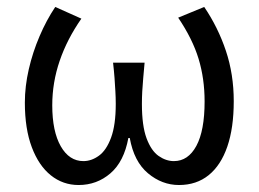

<svg xmlns="http://www.w3.org/2000/svg" viewBox="-20 -518 741 550"><path d="M205.2 12Q160.3 12 125.6 -15.8Q91 -43.5 71.1 -96.3Q51.2 -149.1 51.2 -224Q51.2 -270.7 62.4 -319.4Q73.6 -368.2 93.3 -414.2Q112.9 -460.2 138.3 -498.1L213.1 -464.6Q172.2 -405.9 151 -343.9Q129.7 -281.8 129.7 -216.3Q129.7 -141.8 154 -99.1Q178.3 -56.5 218.9 -56.5Q242.1 -56.5 263.4 -72Q284.8 -87.5 298.2 -123.8Q311.6 -160 311.6 -220.3Q311.6 -238.6 310.5 -256.5Q309.5 -274.4 308.1 -294.5Q306.6 -314.7 303.9 -338.4H394.2Q392.1 -314.7 390.3 -294.5Q388.6 -274.4 387.5 -256.5Q386.5 -238.6 386.5 -220.3Q386.5 -157.8 399.8 -121.9Q413.2 -86.1 434.3 -71.3Q455.4 -56.5 478.2 -56.5Q518.9 -56.5 542.5 -100.1Q566.1 -143.7 566.1 -227.5Q566.1 -292.6 548.9 -349.4Q531.7 -406.2 490.4 -467.4L565 -498.1Q604.6 -439.7 627.1 -372.4Q649.6 -305.2 649.6 -228.2Q649.6 -151.7 631.2 -98.2Q612.8 -44.6 577.8 -16.3Q542.8 12 492.7 12Q444 12 403.9 -21.6Q363.8 -55.1 351.7 -122.7H347.7Q335.3 -55.1 296.4 -21.6Q257.5 12 205.2 12Z"/></svg>

Font: SourceSans3VF
Style: Regular
Weight: 200
Designer: Paul D. Hunt
Foundry: Adobe
Version: Version 3.052;hotconv 1.1.0;makeotfexe 2.6.0